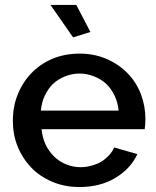

<svg xmlns="http://www.w3.org/2000/svg" viewBox="-20 -750 635 780"><path d="M303.2 9.8Q242.2 9.8 191.9 -11.7Q140.6 -33.7 106.4 -69.8Q70.3 -107.9 51.3 -155.8Q32.2 -203.1 32.2 -259.8Q32.2 -316.4 51.3 -364.3Q70.8 -414.1 106.4 -451.7Q142.1 -489.3 191.9 -510.7Q242.2 -532.2 304.2 -532.2Q363.8 -532.2 414.6 -509.8Q464.4 -487.8 499 -451.7Q534.7 -414.6 552.7 -366.7Q570.8 -318.8 570.8 -265.1Q570.8 -256.3 569.8 -242.7Q569.3 -238.8 568.6 -232.7Q567.9 -226.6 567.9 -225.1H148.9Q151.9 -191.4 165.5 -162.1Q178.7 -134.8 200.7 -113.3Q221.7 -93.3 249.5 -82Q277.8 -70.8 307.1 -70.8Q329.1 -70.8 350.6 -76.7Q373.5 -83 390.1 -92.3Q405.3 -101.1 421.9 -118.2Q436 -132.8 443.8 -150.9L538.1 -124Q510.7 -64.5 448.7 -27.3Q386.7 9.8 303.2 9.8ZM461.9 -300.8Q459 -333 445.3 -361.8Q431.6 -390.6 411.1 -409.7Q391.1 -428.2 361.8 -439.9Q333.5 -451.2 303.2 -451.2Q272.9 -451.2 244.6 -439.9Q216.3 -428.7 195.8 -409.7Q176.3 -391.1 162.1 -361.8Q148.9 -334 146 -300.8ZM185.1 -730H290L347.2 -620.1L276.9 -598.1Z"/></svg>

Font: Rising Sun DemiBold
Style: DemiBold
Weight: 600
Designer: Matt McInerney, Pablo Impallari, Rodrigo Fuenzalida
Foundry: Matt McInerney, Pablo Impallari, Rodrigo Fuenzalida
Version: Version 1.000